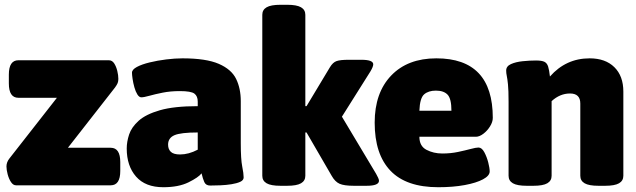

<svg xmlns="http://www.w3.org/2000/svg" viewBox="-20 -775 2661 803"><path d="M47 0Q35 0 26 -13.5Q17 -27 12 -46Q7 -65 7 -79Q7 -97 20 -113L218 -366H57Q17 -366 17 -426V-463Q17 -523 57 -523H435Q449 -523 457.5 -510Q466 -497 470.5 -478.5Q475 -460 475 -445Q475 -435 472 -427.5Q469 -420 461 -409L264 -157H443Q483 -157 483 -97V-60Q483 0 443 0Z M663 8Q588 8 549 -36.5Q510 -81 510 -154Q510 -182 520 -212.5Q530 -243 560 -270Q590 -297 649 -314Q708 -331 807 -331V-350Q807 -373 793 -383.5Q779 -394 732 -394Q693 -394 660.5 -387.5Q628 -381 605 -374.5Q582 -368 571 -368Q562 -368 554.5 -380Q547 -392 542 -410Q537 -428 534.5 -445Q532 -462 532 -471Q532 -484 552.5 -495Q573 -506 606 -514Q639 -522 675.5 -526.5Q712 -531 743 -531Q842 -531 895 -508Q948 -485 967.5 -445Q987 -405 987 -352V-176Q987 -109 993 -79Q999 -49 999 -33Q999 -21 984.5 -14.5Q970 -8 948 -4.5Q926 -1 902 0Q878 1 859 1Q841 1 834.5 -13.5Q828 -28 823 -50Q810 -33 768.5 -12.5Q727 8 663 8ZM733 -129Q769 -129 807 -149V-221Q736 -221 709.5 -209.5Q683 -198 683 -170Q683 -151 694.5 -140Q706 -129 733 -129Z M1153 2Q1113 2 1095 -8.5Q1077 -19 1077 -40V-713Q1077 -734 1095 -744.5Q1113 -755 1153 -755H1181Q1221 -755 1239 -744.5Q1257 -734 1257 -713V-331H1262L1360 -494Q1372 -514 1387.5 -519.5Q1403 -525 1438 -525H1491Q1541 -525 1541 -506Q1541 -496 1529 -476L1410 -287L1553 -48Q1558 -39 1561.5 -31.5Q1565 -24 1565 -19Q1565 2 1513 2H1460Q1419 2 1400 -6.5Q1381 -15 1367 -40L1262 -221H1257V-40Q1257 -19 1239 -8.5Q1221 2 1181 2Z M1813 8Q1679 8 1613 -61Q1547 -130 1547 -262Q1547 -387 1616 -459Q1685 -531 1805 -531Q2041 -531 2041 -282Q2041 -265 2029.5 -246.5Q2018 -228 2001.5 -215.5Q1985 -203 1970 -203H1734Q1734 -164 1763.5 -148.5Q1793 -133 1830 -133Q1865 -133 1895.5 -139.5Q1926 -146 1948.5 -152Q1971 -158 1981 -158Q1995 -158 2005.5 -138.5Q2016 -119 2022 -95.5Q2028 -72 2028 -58Q2028 -40 2000 -25Q1972 -10 1923.5 -1Q1875 8 1813 8ZM1734 -312H1868Q1868 -362 1852 -379Q1836 -396 1803 -396Q1772 -396 1754 -380.5Q1736 -365 1734 -312Z M2183 2Q2143 2 2125 -8.5Q2107 -19 2107 -40V-349Q2107 -398 2104.5 -422Q2102 -446 2099.5 -457.5Q2097 -469 2097 -480Q2097 -498 2117 -507Q2137 -516 2166 -519Q2195 -522 2222 -522Q2246 -522 2257 -516.5Q2268 -511 2272.5 -496.5Q2277 -482 2280 -455Q2347 -531 2446 -531Q2512 -531 2549.5 -494Q2587 -457 2587 -392V-40Q2587 -19 2569 -8.5Q2551 2 2511 2H2483Q2443 2 2425 -8.5Q2407 -19 2407 -40V-342Q2407 -384 2364 -384Q2322 -384 2287 -352V-40Q2287 -19 2269 -8.5Q2251 2 2211 2Z"/></svg>

Font: Asap Black
Style: Regular
Weight: 900
Designer: Pablo Cosgaya
Foundry: Omnibus-Type
Version: Version 3.001; ttfautohint (v1.8.4.7-5d5b)